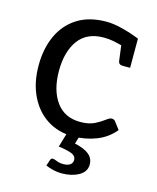

<svg xmlns="http://www.w3.org/2000/svg" viewBox="-106 -589 685 839"><g transform="rotate(15 236.5 -169.5)"><path d="M258 7Q192 7 141.5 -25.5Q91 -58 62.5 -117Q34 -176 34 -254Q34 -330 61 -389Q88 -448 141 -481.5Q194 -515 273 -515Q304 -515 345 -504.5Q386 -494 423 -479V-347H390Q371 -347 369 -363L360 -432Q342 -437 322 -441Q302 -445 278 -445Q202 -445 164 -393Q126 -341 126 -254Q126 -167 164 -114.5Q202 -62 273 -62Q312 -62 337 -74.5Q362 -87 378 -99.5Q394 -112 403 -112Q414 -112 420 -104L445 -71Q412 -31 363 -12Q314 7 258 7ZM253 176Q233 176 214.5 171.5Q196 167 180 160L189 133Q192 124 200 124Q206 124 219 129.5Q232 135 249 135Q270 135 280.5 127Q291 119 291 106Q291 86 267.5 78Q244 70 211 66L232 -5H288L276 35Q321 45 341.5 62.5Q362 80 362 107Q362 140 330 158Q298 176 253 176Z"/></g></svg>

Font: Aleo
Style: Regular
Weight: 400
Designer: Alessio Laiso
Foundry: Alessio Laiso
Version: Version 2.001; ttfautohint (v1.8.4.7-5d5b);gftools[0.9.29]